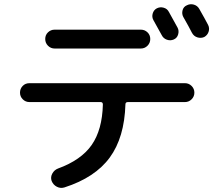

<svg xmlns="http://www.w3.org/2000/svg" viewBox="-20 -856 1040 914"><path d="M726.6 -816.4Q742.2 -824.2 759.3 -819.3Q776.4 -814.5 784.2 -798.8Q819.3 -735.4 825.2 -724.6Q833 -710 828.1 -692.4Q823.2 -674.8 807.1 -668Q791 -661.1 774.4 -667Q757.8 -672.9 750 -688.5Q715.8 -750 710 -760.7Q702.1 -775.4 707 -792Q711.9 -808.6 726.6 -816.4ZM928.7 -813.5Q957 -763.7 970.7 -737.3Q978.5 -721.7 973.1 -705.1Q967.8 -688.5 952.1 -679.7Q936.5 -672.9 919.4 -678.2Q902.3 -683.6 893.6 -700.2Q880.9 -725.6 852.5 -775.4Q844.7 -790 849.1 -807.1Q853.5 -824.2 870.1 -831.1Q885.7 -838.9 902.8 -834Q919.9 -829.1 928.7 -813.5ZM240.2 -714.8H650.4Q668.9 -714.8 682.1 -702.1Q695.3 -689.5 695.3 -670.4Q695.3 -651.4 682.1 -638.2Q668.9 -625 650.4 -625H240.2Q221.7 -625 208.5 -638.2Q195.3 -651.4 195.3 -670.4Q195.3 -689.5 208.5 -702.1Q221.7 -714.8 240.2 -714.8ZM120.1 -370.1Q101.6 -370.1 88.4 -383.3Q75.2 -396.5 75.2 -415Q75.2 -433.6 87.9 -446.8Q100.6 -460 120.1 -460H860.4Q878.9 -460 892.1 -446.8Q905.3 -433.6 905.3 -415Q905.3 -396.5 892.1 -383.3Q878.9 -370.1 860.4 -370.1H588.9Q577.1 -370.1 577.1 -359.4Q572.3 -201.2 502.4 -106Q432.6 -10.7 287.1 36.1Q268.6 42 251 33.2Q233.4 24.4 225.6 4.9Q219.7 -12.7 229 -29.8Q238.3 -46.9 255.9 -53.7Q366.2 -93.8 416.5 -166Q466.8 -238.3 469.7 -358.4Q469.7 -370.1 459 -370.1Z"/></svg>

Font: Rounded-X Mgen+ 2m medium
Style: Regular
Weight: 500
Designer: [Source Han Sans]
Ryoko NISHIZUKA  (kana & ideographs); Paul D. Hunt (Latin, Greek & Cyrillic); Wenlong ZHANG  (bopomofo
Version: Version 1.059.20150602